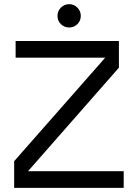

<svg xmlns="http://www.w3.org/2000/svg" viewBox="-20 -902 662 922"><path d="M48 0V-128L509 -652L514 -625H55V-705H551V-577L91 -53L86 -80H574V0ZM312 -770Q289 -770 272.5 -786Q256 -802 256 -826Q256 -849 272.5 -865.5Q289 -882 312 -882Q335 -882 351.5 -865.5Q368 -849 368 -826Q368 -802 351.5 -786Q335 -770 312 -770Z"/></svg>

Font: TikTok Sans 24pt
Style: Regular
Weight: 400
Version: Version 4.000